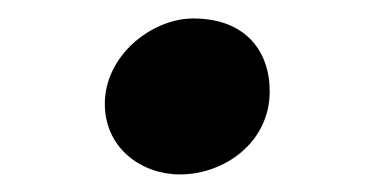

<svg xmlns="http://www.w3.org/2000/svg" viewBox="-20 -179 412 211"><path d="M95.2 -64.9C95.2 -15.6 136.2 12.7 177.7 12.7C226.6 12.7 276.4 -22.5 276.4 -78.6C276.4 -122.6 250 -158.7 192.4 -158.7C147 -158.7 95.2 -118.2 95.2 -64.9Z"/></svg>

Font: Merriweather
Style: Bold
Weight: 700
Designer: Eben Sorkin ( eben@eyebytes.com )
Foundry: Sorkin Type Co.
Version: Version 1.003